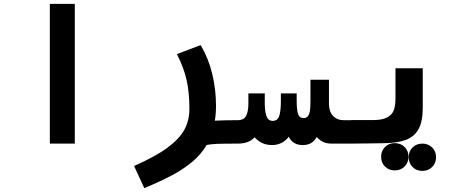

<svg xmlns="http://www.w3.org/2000/svg" viewBox="-20 -745 2440 996"><path d="M368 -725V0H238.5V-725Z M962.5 -180.5Q962.5 -265 948 -329.8Q933.5 -394.5 897.5 -464.5L1021 -511Q1062 -441.5 1081.2 -360.8Q1100.5 -280 1100.5 -196Q1100.5 -154.5 1094.5 -119Q1148.5 -121.5 1201.5 -121.5V0Q1140 0 1107.2 1.2Q1074.5 2.5 1052 7Q1023.5 55.5 977.8 94Q932 132.5 872.2 164.2Q812.5 196 728.5 231L675.5 116Q786 67.5 848.5 21.2Q911 -25 936.8 -73Q962.5 -121 962.5 -180.5Z M1301 -33Q1271 0 1213.5 0H1200V-121.5H1212Q1245.5 -121.5 1257 -144.5Q1268.5 -167.5 1268.5 -208.5V-260.5H1353.5V-209.5Q1353.5 -169 1362 -143.5Q1370.5 -118 1394.5 -118Q1421 -118 1429 -145Q1437 -172 1437 -219V-260.5H1519V-222Q1519 -178 1525.8 -155.2Q1532.5 -132.5 1554.5 -132.5Q1569.5 -132.5 1577.2 -142.2Q1585 -152 1587.8 -171Q1590.5 -190 1590.5 -223V-331.5H1686.5V-205.5Q1686.5 -166.5 1707.5 -144Q1728.5 -121.5 1763 -121.5H1801V0H1703Q1673.5 0 1655.8 -8.8Q1638 -17.5 1623 -34.5Q1611.5 -13 1593.8 -2.8Q1576 7.5 1550.5 7.5Q1499 7.5 1478 -35.5Q1462.5 -15 1440.5 -3.8Q1418.5 7.5 1391.5 7.5Q1362.5 7.5 1339.8 -3.2Q1317 -14 1301 -33Z M1801 -122H1912Q1961 -122 1987 -135Q2013 -148 2022.2 -172Q2031.5 -196 2031.5 -234.5V-391H2173V-185Q2173 -115.5 2151.5 -75.8Q2130 -36 2084.5 -19Q2039 -2 1962.5 -2L1893 -1L1801 0ZM1957 68Q1957 37.5 1977 17.5Q1997 -2.5 2028 -2.5Q2058.5 -2.5 2078.8 17.5Q2099 37.5 2099 68Q2099 98.5 2078.8 118.8Q2058.5 139 2028 139Q1997 139 1977 118.8Q1957 98.5 1957 68ZM2100 70.5Q2100 40 2120 20Q2140 0 2171 0Q2201.5 0 2221.8 20Q2242 40 2242 70.5Q2242 101 2221.8 121.2Q2201.5 141.5 2171 141.5Q2140 141.5 2120 121.2Q2100 101 2100 70.5Z"/></svg>

Font: JuliaMono ExtraBold
Style: Regular
Weight: 800
Monospace: yes
Designer: cormullion
Foundry: corm
Version: Version 0.055; ttfautohint (v1.8.4)